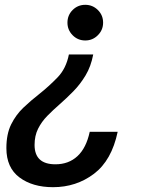

<svg xmlns="http://www.w3.org/2000/svg" viewBox="-20 -561 602 797"><path d="M334 -541Q364.5 -541 386.2 -519.5Q408 -498 408 -467Q408 -436.5 386.2 -414.8Q364.5 -393 334 -393Q303 -393 281.5 -414.8Q260 -436.5 260 -467Q260 -498 281.5 -519.5Q303 -541 334 -541ZM367 -335Q357.5 -285 335.2 -248Q313 -211 284.5 -182Q256 -153 227.5 -128Q200 -104 176.2 -79.8Q152.5 -55.5 138 -26.5Q123.5 2.5 123.5 40.5Q123.5 121 210 121Q265 121 301.5 87.2Q338 53.5 352.5 -14H468.5Q443.5 105 370 160.5Q296.5 216 200 216Q115 216 60.8 175.5Q6.5 135 6.5 54Q6.5 -4.5 26.2 -44.5Q46 -84.5 77 -114Q108 -143.5 142 -170Q183.5 -203 219 -239.8Q254.5 -276.5 266 -335Z"/></svg>

Font: Epilogue SemiBold
Style: Italic
Weight: 600
Italic angle: -12°
Designer: Tyler Finck
Foundry: Etcetera Type Co
Version: Version 2.111; ttfautohint (v1.8.3)